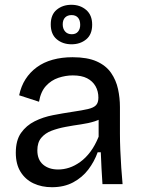

<svg xmlns="http://www.w3.org/2000/svg" viewBox="-20 -769 593 802"><path d="M197 13Q154 13 120 -3Q86 -19 66 -51Q46 -83 46 -131Q46 -183 68 -214Q90 -245 125 -262.5Q160 -280 201.5 -288Q243 -296 283 -302Q324 -308 347.5 -313.5Q371 -319 381 -329.5Q391 -340 391 -361Q391 -388 379 -409Q367 -430 344 -442Q321 -454 284 -454Q254 -454 224 -444Q194 -434 172 -410Q150 -386 143 -344L60 -371Q68 -409 86.5 -438Q105 -467 133.5 -488Q162 -509 200 -519.5Q238 -530 283 -530Q345 -530 384 -512.5Q423 -495 444 -464.5Q465 -434 473 -397Q481 -360 481 -322V-211Q481 -179 482.5 -142.5Q484 -106 486.5 -69Q489 -32 492 0H408Q406 -33 404 -66Q402 -99 401 -133H388Q374 -94 349 -61Q324 -28 286 -7.5Q248 13 197 13ZM223 -61Q246 -61 269 -68.5Q292 -76 315 -92.5Q338 -109 357.5 -135Q377 -161 392 -198V-291L419 -287Q403 -271 376.5 -262.5Q350 -254 318 -249.5Q286 -245 254 -239Q222 -233 195.5 -223Q169 -213 152.5 -193.5Q136 -174 136 -141Q136 -102 160 -81.5Q184 -61 223 -61ZM279 -584Q242 -584 217 -605Q192 -626 192 -667Q192 -708 217 -728.5Q242 -749 278 -749Q315 -749 340 -727.5Q365 -706 365 -666Q365 -625 340 -604.5Q315 -584 279 -584ZM280 -626Q297 -626 306 -637Q315 -648 315 -665Q315 -685 305.5 -695.5Q296 -706 279 -706Q262 -706 252 -696Q242 -686 242 -667Q242 -649 252 -637.5Q262 -626 280 -626Z"/></svg>

Font: Bricolage Grotesque 48pt Condensed ExtraBold
Style: Regular
Weight: 400
Version: Version 1.000;gftools[0.9.30]